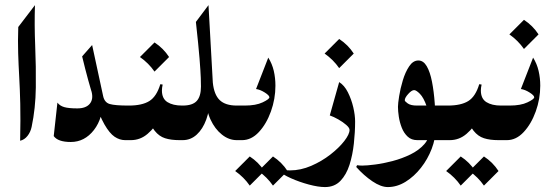

<svg xmlns="http://www.w3.org/2000/svg" viewBox="-20 -554 2175 759"><path d="M52.2 -447.3 118.2 -533.7Q115.7 -457 119.1 -373.5Q122.6 -290 121.6 -208Q120.6 -126 105 -52.2Q100.6 -31.7 88.6 -16.6Q76.7 -1.5 59.6 2.4Q61.5 -83.5 60.1 -143.8Q58.6 -204.1 55.9 -251.2Q53.2 -298.3 51.8 -344.2Q50.3 -390.1 52.2 -447.3Z M474.6 0Q453.1 0 433.1 -13.4Q413.1 -26.9 392.8 -62.3Q372.6 -97.7 351.1 -162.6Q329.6 -227.5 304.7 -331.1L344.2 -376L387.7 -174.3Q393.1 -148.9 413.8 -142.8Q434.6 -136.7 487.3 -136.7Q496.1 -136.7 502 -124.5Q507.8 -112.3 510.7 -96.2Q513.7 -80.1 513.7 -68.4Q513.7 -57.1 510.7 -40.8Q507.8 -24.4 502 -12.2Q496.1 0 487.3 0ZM259.8 7.3Q209 7.3 192.4 -16.1L207 -148.4Q216.3 -135.7 233.9 -130.6Q251.5 -125.5 285.6 -125.5Q319.3 -125.5 334.5 -143.3Q349.6 -161.1 342.3 -190.4L388.2 -166Q388.2 -87.4 351.3 -40Q314.5 7.3 259.8 7.3Z M487.3 0Q478 0 468.8 -20Q459.5 -40 459.5 -68.4Q459.5 -97.2 468.8 -116.9Q478 -136.7 487.3 -136.7H489.7Q541.5 -136.7 570.3 -154.5Q599.1 -172.4 613.8 -221.2L623 -219.7Q620.1 -206.5 620.1 -196.3Q620.1 -164.1 641.8 -150.4Q663.6 -136.7 699.7 -136.7H702.1Q711.9 -136.7 725.3 -116.9Q738.8 -97.2 738.8 -68.4Q738.8 -40 725.6 -20Q712.4 0 702.1 0H689.9Q655.8 0 632.3 -7.6Q608.9 -15.1 591.6 -36.9Q574.2 -58.6 557.1 -100.1L616.7 -90.3Q592.8 -50.3 563.7 -25.1Q534.7 0 497.1 0ZM590.8 -386.2Q626 -363.3 648.4 -328.6L590.8 -271Q567.9 -304.2 533.2 -328.6Z M804.2 -533.7 821.3 -227.5Q826.2 -179.7 848.6 -158.2Q871.1 -136.7 916 -136.7Q928.2 -136.7 935.8 -124.5Q943.4 -112.3 946.8 -96.2Q950.2 -80.1 950.2 -68.4Q950.2 -57.1 946.8 -40.8Q943.4 -24.4 935.8 -12.2Q928.2 0 916 0Q884.8 0 857.2 -22Q829.6 -43.9 812.3 -81.3Q794.9 -118.7 794.9 -164.6L809.1 -165.5Q809.1 -119.1 795.4 -81.5Q781.7 -43.9 757.8 -22Q733.9 0 702.1 0Q689.5 0 681.9 -12.2Q674.3 -24.4 671.4 -40.8Q668.5 -57.1 668.5 -68.4Q668.5 -80.1 671.4 -96.2Q674.3 -112.3 681.9 -124.5Q689.5 -136.7 702.1 -136.7Q741.2 -136.7 757.8 -155Q774.4 -173.3 774.4 -211.9Q774.4 -222.2 773.7 -246.3Q772.9 -270.5 768.8 -322.5Q764.6 -374.5 754.4 -467.3Z M916 -136.7H947.8Q991.7 -136.7 1018.3 -149.4Q1044.9 -162.1 1044.9 -169.4Q1044.9 -176.8 1026.9 -188.2Q1008.8 -199.7 992.2 -202.1L1040.5 -326.2Q1055.7 -302.2 1062.3 -273.9Q1068.8 -245.6 1068.8 -215.3Q1068.8 -163.1 1051 -113.5Q1033.2 -64 1003.4 -32Q973.6 0 937 0H916Q908.2 0 902.8 -12.7Q897.5 -25.4 894.8 -42Q892.1 -58.6 892.1 -69.8Q892.1 -81.5 894.8 -97.2Q897.5 -112.8 902.8 -124.8Q908.2 -136.7 916 -136.7ZM967.3 64.5Q1002.4 87.4 1024.9 122.1L967.3 179.7Q944.3 146.5 909.7 122.1ZM1059.1 64.5Q1094.2 87.4 1116.7 122.1L1059.1 179.7Q1036.1 146.5 1001.5 122.1Z M1081.1 120.6 1084.5 113.8Q1105 119.6 1126.5 119.6Q1168.5 119.6 1210.2 101.6Q1252 83.5 1286.1 56.9Q1320.3 30.3 1341.1 3.4Q1361.8 -23.4 1361.8 -40.5Q1361.8 -48.8 1348.6 -60.3Q1335.4 -71.8 1317.4 -82Q1299.3 -92.3 1283.7 -97.7L1320.8 -229.5Q1341.3 -216.8 1355.2 -189.2Q1369.1 -161.6 1376.5 -130.1Q1383.8 -98.6 1383.8 -73.7Q1383.8 -32.2 1378.9 13.2Q1374 58.6 1361.6 97.7Q1349.1 136.7 1325.7 161.1Q1302.2 185.5 1264.6 185.5Q1238.3 185.5 1200.9 175.5Q1163.6 165.5 1130.1 150.6Q1096.7 135.7 1081.1 120.6ZM1320.8 -399.9Q1356 -377 1378.4 -342.3L1320.8 -284.7Q1297.9 -317.9 1263.2 -342.3Z M1513.2 185.5Q1485.8 185.5 1451.9 162.6Q1418 139.6 1388.2 106L1391.6 99.1Q1400.4 100.6 1412.1 100.6Q1430.2 100.6 1462.6 96.4Q1495.1 92.3 1532.2 82.5Q1569.3 72.8 1602.8 56.4Q1636.2 40 1657.5 15.9Q1678.7 -8.3 1678.7 -41Q1678.7 -99.6 1666.7 -133.8Q1654.8 -168 1640.1 -182.9Q1625.5 -197.8 1617.2 -197.8Q1607.4 -197.8 1593.8 -182.6Q1580.1 -167.5 1580.1 -157.7Q1580.1 -153.3 1592 -145Q1604 -136.7 1627.9 -136.7H1748Q1756.3 -136.7 1761.7 -124.5Q1767.1 -112.3 1769.8 -96.2Q1772.5 -80.1 1772.5 -68.4Q1772.5 -57.1 1769.8 -40.8Q1767.1 -24.4 1761.7 -12.2Q1756.3 0 1748 0H1629.9Q1606.4 0 1591.6 -13.9Q1576.7 -27.8 1568.4 -48.8Q1560.1 -69.8 1556.6 -92.3Q1553.2 -114.7 1553.2 -131.8Q1553.2 -144.5 1557.9 -174.1Q1562.5 -203.6 1572.3 -236.1Q1582 -268.6 1597.4 -291.7Q1612.8 -314.9 1633.8 -314.9Q1653.8 -314.9 1667 -292.2Q1680.2 -269.5 1687.7 -231Q1695.3 -192.4 1698.7 -144.3Q1702.1 -96.2 1702.1 -45.9Q1702.1 -6.3 1686.5 34.4Q1670.9 75.2 1644 109.4Q1617.2 143.6 1583.3 164.6Q1549.3 185.5 1513.2 185.5Z M1748 0Q1738.8 0 1729.5 -20Q1720.2 -40 1720.2 -68.4Q1720.2 -97.2 1729.5 -116.9Q1738.8 -136.7 1748 -136.7H1750.5Q1802.2 -136.7 1831.1 -154.5Q1859.9 -172.4 1874.5 -221.2L1883.8 -219.7Q1880.9 -206.5 1880.9 -196.3Q1880.9 -164.1 1902.6 -150.4Q1924.3 -136.7 1960.4 -136.7H1962.9Q1972.7 -136.7 1986.1 -116.9Q1999.5 -97.2 1999.5 -68.4Q1999.5 -40 1986.3 -20Q1973.1 0 1962.9 0H1950.7Q1916.5 0 1893.1 -7.6Q1869.6 -15.1 1852.3 -36.9Q1835 -58.6 1817.9 -100.1L1877.4 -90.3Q1853.5 -50.3 1824.5 -25.1Q1795.4 0 1757.8 0ZM1801.3 64.5Q1836.4 87.4 1858.9 122.1L1801.3 179.7Q1778.3 146.5 1743.7 122.1ZM1893.1 64.5Q1928.2 87.4 1950.7 122.1L1893.1 179.7Q1870.1 146.5 1835.4 122.1Z M1962.9 -136.7H1994.6Q2038.6 -136.7 2065.2 -149.4Q2091.8 -162.1 2091.8 -169.4Q2091.8 -176.8 2073.7 -188.2Q2055.7 -199.7 2039.1 -202.1L2087.4 -326.2Q2102.5 -302.2 2109.1 -273.9Q2115.7 -245.6 2115.7 -215.3Q2115.7 -163.1 2097.9 -113.5Q2080.1 -64 2050.3 -32Q2020.5 0 1983.9 0H1962.9Q1955.1 0 1949.7 -12.7Q1944.3 -25.4 1941.7 -42Q1939 -58.6 1939 -69.8Q1939 -81.5 1941.7 -97.2Q1944.3 -112.8 1949.7 -124.8Q1955.1 -136.7 1962.9 -136.7ZM2051.3 -475.6Q2086.4 -452.6 2108.9 -418L2051.3 -360.4Q2028.3 -393.6 1993.7 -418Z"/></svg>

Font: Lateef ExtraBold
Style: Regular
Weight: 800
Designer: SIL International
Foundry: SIL International
Version: Version 4.200